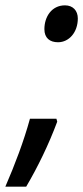

<svg xmlns="http://www.w3.org/2000/svg" viewBox="-72 -565 311 718"><path d="M145 -407C186 -407 219 -444 219 -496C219 -525 201 -545 171 -545C121 -545 94 -502 94 -456C94 -423 114 -407 145 -407ZM-52 133H26C69 60 110 -24 142 -110L139 -121H40C17 -37 -16 50 -52 133Z"/></svg>

Font: Noto Sans UI Condensed Medium
Style: Italic
Weight: 500
Width: 3
Italic angle: -12°
Designer: Monotype Design Team
Foundry: Monotype Imaging Inc.
Version: Version 1.901